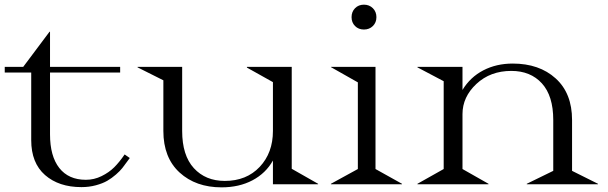

<svg xmlns="http://www.w3.org/2000/svg" viewBox="-50 -785 2589 818"><path d="M502.9 -111.8Q500.5 -108.9 490.5 -95Q480.5 -81.1 471.2 -69.1Q461.9 -57.1 444.1 -41.5Q426.3 -25.9 406.7 -14.6Q387.2 -3.4 358.4 4.4Q329.6 12.2 296.9 12.2Q200.7 12.2 141.8 -39.3Q83 -90.8 83 -188V-476.1H-29.8V-500H48.8L161.1 -649.9H163.1V-500H461.9V-476.1H163.1V-212.9Q163.1 -119.6 202.6 -69.3Q242.2 -19 315.9 -19Q351.1 -19 382.8 -34.7Q414.6 -50.3 436.8 -72.5Q459 -94.7 481 -127Z M1305.2 0H1112.8V-101.1Q1082.5 -46.9 1025.6 -16.8Q968.8 13.2 894 13.2Q784.2 13.2 715.1 -50Q646 -113.3 646 -227.1V-442.9L536.1 -498V-500H726.1V-227.1Q726.1 -123 775.9 -68.6Q825.7 -14.2 907.7 -14.2Q1000 -14.2 1056.4 -74Q1112.8 -133.8 1112.8 -227.1V-435.1L1002 -497.1V-500H1192.9V-65.9L1305.2 -2Z M1359.9 -499V-500H1549.8V-64.9L1662.6 -2V0H1359.9V-2L1474.6 -64.9V-434.1ZM1462.6 -674.1Q1447.8 -689 1447.8 -711.9Q1447.8 -734.9 1462.6 -750Q1477.5 -765.1 1500.5 -765.1Q1523.4 -765.1 1538.6 -750Q1553.7 -734.9 1553.7 -711.9Q1553.7 -689 1538.6 -674.1Q1523.4 -659.2 1500.5 -659.2Q1477.5 -659.2 1462.6 -674.1Z M1728.5 -498V-500H1920.4V-401.9Q1953.6 -456.5 2009.3 -485.4Q2064.9 -514.2 2134.3 -514.2Q2247.6 -514.2 2317.4 -450.9Q2387.2 -387.7 2387.2 -273.9V-57.1L2497.6 -2V0H2194.3V-2L2307.1 -57.1V-273.9Q2307.1 -376.5 2258.8 -429.7Q2210.4 -482.9 2128.4 -482.9Q2039.1 -482.9 1979.7 -427.5Q1920.4 -372.1 1920.4 -298.8V-64.9L2031.2 -2V0H1728.5V-2L1840.3 -64.9V-439Z"/></svg>

Font: Messapia
Style: Regular
Weight: 400
Designer: Luca Marsano
Foundry: Collletttivo
Version: Version 1.000;FEAKit 1.0